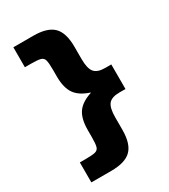

<svg xmlns="http://www.w3.org/2000/svg" viewBox="-212 -872 956 1083"><g transform="rotate(-30 266.5 -330.0)"><path d="M185 110H55V-20H95Q137 -20 156 -25Q175 -30 180 -49Q185 -68 185 -110V-155Q185 -229 212.5 -268.5Q240 -308 305 -329V-331Q240 -352 212.5 -392Q185 -432 185 -505V-550Q185 -592 180 -611Q175 -630 156 -635Q137 -640 95 -640H55V-770H185Q276 -770 315.5 -730.5Q355 -691 355 -600V-520Q355 -459 375 -434.5Q395 -410 445 -410H485V-250H445Q395 -250 375 -226Q355 -202 355 -140V-60Q355 31 315.5 70.5Q276 110 185 110Z"/></g></svg>

Font: M PLUS 1 Black
Style: Regular
Weight: 900
Designer: Coji Morishita
Foundry: UNDERFOREST DESIGN
Version: Version 1.001